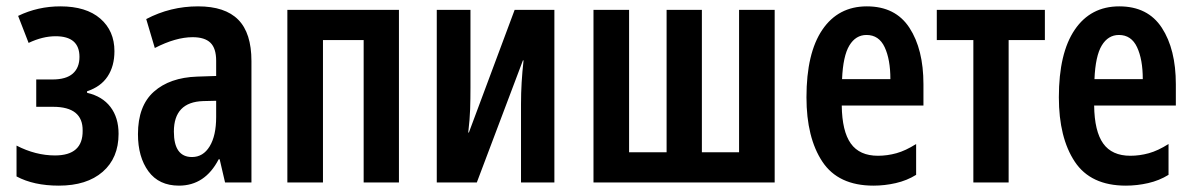

<svg xmlns="http://www.w3.org/2000/svg" viewBox="-20 -574 3754 604"><path d="M165 10Q86 10 32 -19V-116Q92 -85 153 -85Q241 -85 240 -163Q241 -238 147 -238H94V-324H145Q188 -324 209 -342.5Q230 -361 230 -395Q230 -460 155 -460Q114 -460 70 -439L37 -524Q99 -554 170 -554Q251 -554 295.5 -515.5Q340 -477 340 -413Q340 -366 318.5 -333.5Q297 -301 254 -287V-282Q302 -271 327.5 -237.5Q353 -204 353 -153Q353 -77 303 -33.5Q253 10 165 10Z M543 10Q480 10 447 -35Q414 -80 414 -152Q414 -241 464 -285.5Q514 -330 600 -333L660 -335V-383Q660 -422 642 -439.5Q624 -457 586 -457Q533 -457 467 -423L440 -514Q516 -554 603 -554Q688 -554 729.5 -512Q771 -470 771 -382V0H688L671 -73H668Q625 10 543 10ZM584 -80Q619 -80 639.5 -113.5Q660 -147 660 -206V-257L619 -256Q527 -253 527 -160Q527 -80 584 -80Z M884 0V-543H1235V0H1124V-448H996V0Z M1354 0V-543H1460V-298Q1460 -263 1459 -231Q1458 -199 1453 -157H1455L1599 -543H1724V0H1619V-247Q1619 -281 1621 -314.5Q1623 -348 1627 -384H1625L1480 0Z M1847 0V-543H1959V-95H2077V-543H2188V-95H2305V-543H2417V0Z M2728 10Q2617 10 2567 -65.5Q2517 -141 2517 -268Q2517 -407 2567 -480.5Q2617 -554 2707 -554Q2797 -554 2841 -486.5Q2885 -419 2885 -309V-242H2628Q2629 -161 2656.5 -122.5Q2684 -84 2742 -84Q2771 -84 2800 -92Q2829 -100 2862 -121V-24Q2833 -6 2798 2Q2763 10 2728 10ZM2629 -325H2781Q2781 -387 2763 -425.5Q2745 -464 2706 -464Q2672 -464 2652 -431Q2632 -398 2629 -325Z M3042 0V-448H2927V-543H3267V-448H3153V0Z M3522 10Q3411 10 3361 -65.5Q3311 -141 3311 -268Q3311 -407 3361 -480.5Q3411 -554 3501 -554Q3591 -554 3635 -486.5Q3679 -419 3679 -309V-242H3422Q3423 -161 3450.5 -122.5Q3478 -84 3536 -84Q3565 -84 3594 -92Q3623 -100 3656 -121V-24Q3627 -6 3592 2Q3557 10 3522 10ZM3423 -325H3575Q3575 -387 3557 -425.5Q3539 -464 3500 -464Q3466 -464 3446 -431Q3426 -398 3423 -325Z"/></svg>

Font: Noto Sans ExtraCondensed SemiBold
Style: Regular
Weight: 600
Width: 2
Designer: Monotype Design Team
Foundry: Monotype Imaging Inc.
Version: Version 2.013; ttfautohint (v1.8.4.7-5d5b)